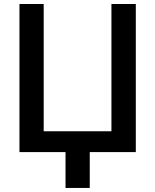

<svg xmlns="http://www.w3.org/2000/svg" viewBox="-20 -747 763 943"><path d="M75.6 0H301.8V176.1H420.8V0H647V-727.3H527.3V-102.3H194.6V-727.3H75.6Z"/></svg>

Font: Magic Ui Pro Semi Bold
Style: Regular
Weight: 600
Designer: Stefan Endress, Andreas Faust
Version: Version 1.000;FEAKit 1.0